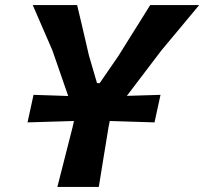

<svg xmlns="http://www.w3.org/2000/svg" viewBox="-20 -733 801 753"><path d="M205 0Q220 -59 233.8 -113Q247.5 -167 264.5 -233.5L270 -258.5Q226 -257 181.5 -255.8Q137 -254.5 88 -253L111.5 -361Q147.5 -360 181 -358.8Q214.5 -357.5 247.5 -356.5L185.5 -535.5Q167 -578.5 149 -619.5Q131 -660.5 108.5 -713H282.5Q293 -670 300.2 -638.5Q307.5 -607 314.2 -578.5Q321 -550 328.5 -516.5L360.5 -407H371L444 -513Q466 -548.5 484.5 -578Q503 -607.5 522.8 -639Q542.5 -670.5 569 -713H761Q722 -666 685.2 -621.8Q648.5 -577.5 613.5 -536L477.5 -357Q509 -358 541.8 -359Q574.5 -360 609.5 -361L586 -253Q539 -254.5 496 -255.8Q453 -257 410.5 -258.5L405.5 -233.5Q394.5 -165 385.5 -111.2Q376.5 -57.5 367.5 0Z"/></svg>

Font: Commissioner Loud SemiBold
Style: Italic
Weight: 600
Italic angle: -12°
Designer: Kostas Bartsokas
Foundry: Kostas Bartsokas
Version: Version 1.000; ttfautohint (v1.8.3)